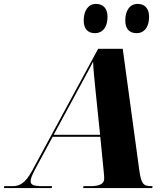

<svg xmlns="http://www.w3.org/2000/svg" viewBox="-77 -964 862 984"><path d="M624 -794C654 -794 687 -815 687 -879C687 -922 663 -944 629 -944C588 -944 565 -910 565 -859C565 -815 587 -794 624 -794ZM410 -794C441 -794 474 -815 474 -879C474 -922 450 -944 415 -944C376 -944 352 -910 352 -859C352 -815 374 -794 410 -794ZM-57 0H188L190 -10H141C97 -10 80 -16 80 -35C80 -49 86 -64 106 -102L193 -263H437L455 -80C456 -69 457 -59 457 -48C457 -21 431 -10 387 -10H351L349 0H703L705 -10H699C657 -10 647 -22 637 -91L552 -714H426L87 -88C52 -24 23 -10 -13 -10H-55ZM329 -515C361 -575 381 -609 400 -648C402 -603 406 -565 412 -506L436 -273H198Z"/></svg>

Font: Noto Serif Display ExtraBold
Style: Italic
Weight: 800
Italic angle: -12°
Designer: Monotype Design Team
Foundry: Monotype Imaging Inc.
Version: Version 2.009